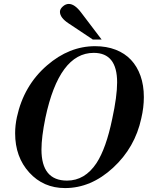

<svg xmlns="http://www.w3.org/2000/svg" viewBox="-20 -941 790 977"><path d="M699 -339Q667 -190 555 -87Q443 16 311 16Q201 16 129 -63Q57 -142 57 -263Q57 -303 66 -345Q101 -506 219 -608Q332 -706 464 -706Q522 -706 568.5 -688Q615 -670 646.5 -636.5Q678 -603 695 -555Q712 -507 712 -447Q712 -394 699 -339ZM551 -336Q576 -451 576 -522Q576 -672 457 -672Q281 -672 211 -341Q201 -292 196 -252Q191 -212 191 -180Q191 -22 321 -22Q412 -22 471 -111Q520 -186 551 -336ZM497 -740H452L329 -822Q285 -851 285 -881Q285 -895 299.5 -908Q314 -921 330 -921Q360 -921 393 -877Z"/></svg>

Font: GFS Didot
Style: Bold Italic
Weight: 700
Italic angle: -12°
Designer: Designed by Takis Katsoulidis and George D. Matthiopoulos.
Foundry: Designed by Takis Katsoulidis and George D. Matthiopoulos.
Version: Version 1.0